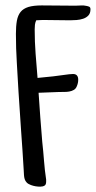

<svg xmlns="http://www.w3.org/2000/svg" viewBox="-20 -699 359 719"><path d="M318.8 -664.1Q318.8 -649.4 311 -641.1Q303.2 -632.8 291.5 -628.9Q279.8 -625 266.6 -624Q253.4 -623 242.7 -623Q221.2 -623 199.7 -623.5Q178.2 -624 156.7 -624Q146.5 -624 136.2 -624Q126 -624 115.7 -623Q111.8 -614.7 110.8 -606.2Q109.9 -597.7 109.9 -588.9Q109.9 -543 113.3 -498Q116.7 -453.1 120.6 -407.2Q149.9 -409.7 179.2 -413.1Q208.5 -416.5 238.8 -420.9Q242.7 -420.9 246.1 -421.4Q249.5 -421.9 253.4 -421.9Q272.9 -421.9 272.9 -400.4Q272.9 -394.5 271.7 -388.7Q270.5 -382.8 268.1 -377Q264.6 -367.2 256.8 -362.5Q249 -357.9 239.3 -356.2Q229.5 -354.5 219 -354.7Q208.5 -355 200.7 -354.5L124.5 -351.6Q127.4 -305.2 130.9 -259.8Q134.3 -214.4 138.2 -168Q142.1 -132.8 144.8 -97.2Q147.5 -61.5 152.8 -26.4V-18.6Q152.8 -7.3 146.5 -3.7Q140.1 0 130.4 0Q112.3 0 96.2 -5.9Q85.4 -9.8 80.1 -15.4Q74.7 -21 72.5 -28.1Q70.3 -35.2 69.8 -43.5Q69.3 -51.8 68.8 -61.5Q64.5 -135.3 59.1 -208.3Q53.7 -281.2 49.3 -355.5Q46.4 -410.2 43 -463.9Q39.6 -517.6 39.6 -572.3Q39.6 -601.1 43.2 -621.3Q46.9 -641.6 57.1 -654.3Q67.4 -667 86.4 -672.9Q105.5 -678.7 136.2 -678.7Q168 -678.7 199.2 -678.2Q230.5 -677.7 262.2 -677.7Q273.4 -677.7 283.7 -678.5Q293.9 -679.2 304.2 -676.8Q310.1 -675.8 314.5 -673.6Q318.8 -671.4 318.8 -664.1Z"/></svg>

Font: Just Another Hand
Style: Regular
Weight: 400
Designer: Astigmatic (AOETI)
Foundry: Astigmatic (AOETI)
Version: Version 1.000